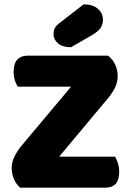

<svg xmlns="http://www.w3.org/2000/svg" viewBox="-20 -866 600 886"><path d="M73 0Q56 -14 45 -38Q34 -62 34 -93Q34 -118 47 -144Q60 -170 78 -192L308 -466H62Q54 -478 48.5 -495.5Q43 -513 43 -535Q43 -573 60 -591Q77 -609 106 -609H479Q523 -573 523 -513Q523 -488 511.5 -463.5Q500 -439 482 -417L253 -143H511Q518 -131 524 -113Q530 -95 530 -73Q530 -35 513.5 -17.5Q497 0 468 0ZM366 -846Q408 -846 431.5 -825.5Q455 -805 455 -775Q455 -755 445.5 -739Q436 -723 408 -706L308 -648Q268 -648 247.5 -666Q227 -684 227 -708Q227 -720 230.5 -731Q234 -742 250 -756Z"/></svg>

Font: Baloo Paaji 2 ExtraBold
Style: Regular
Weight: 800
Designer: Shuchita Grover, Noopur Datye and Ek Type
Foundry: Ek Type
Version: Version 1.640;hotconv 1.0.111;makeotfexe 2.5.65597; ttfautoh